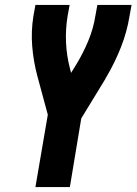

<svg xmlns="http://www.w3.org/2000/svg" viewBox="-20 -755 551 775"><path d="M123 0 173 -292 130 -451Q115 -508 110 -568.5Q105 -629 115 -691L123 -735H261L253 -691Q244 -637 246.5 -583.5Q249 -530 262 -480L267 -461L288 -495Q316 -541 336.5 -590.5Q357 -640 365 -691L373 -735H511L503 -691Q493 -628 469 -566.5Q445 -505 411 -447Q409 -444 407.5 -441.5Q406 -439 405 -436L308 -277L262 0Z"/></svg>

Font: iosevka_custom_sans_ss08 Heavy
Style: Italic
Weight: 900
Italic angle: -10°
Designer: Belleve Invis
Foundry: Belleve Invis
Version: Version 10.3.0; ttfautohint (v1.8.3)